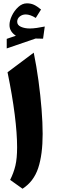

<svg xmlns="http://www.w3.org/2000/svg" viewBox="-20 -1128 343 1156"><path d="M183.1 -811Q199.7 -730 211.7 -642.1Q223.6 -554.2 230.2 -471.2Q236.8 -388.2 236.8 -321.8Q236.8 -197.3 210 -116.2Q183.1 -35.2 115.7 8.3L41 -44.9Q62 -86.4 72.5 -129.9Q83 -173.3 83 -241.7Q83 -324.2 68.6 -438.5Q54.2 -552.7 25.4 -692.9ZM83.5 -997.1Q83.5 -976.6 106.2 -966.6Q128.9 -956.5 159.7 -956.5Q178.2 -956.5 202.4 -960Q226.6 -963.4 249.5 -968.3L239.3 -895L194.3 -896L20.5 -836.4V-894L75.7 -913.1Q57.6 -924.3 47.4 -940.4Q37.1 -956.5 37.1 -977.5Q37.1 -1002.9 51.5 -1033.2Q65.9 -1063.5 89.8 -1085.7Q113.8 -1107.9 142.1 -1107.9Q165 -1107.9 183.6 -1099.6Q202.1 -1091.3 227.1 -1070.8L195.3 -1020Q161.6 -1041 134.8 -1041Q114.3 -1041 98.9 -1028.6Q83.5 -1016.1 83.5 -997.1Z"/></svg>

Font: Pinar DS2-Bold
Style: Regular
Weight: 700
Designer: Amin Abedi
Version: Version 2.000